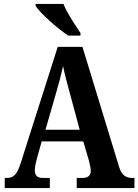

<svg xmlns="http://www.w3.org/2000/svg" viewBox="-20 -951 700 971"><path d="M325 -771H387V-784C362 -822 318 -886 301 -931H160V-921C182 -886 270 -807 325 -771ZM4 0H232V-51H198C167 -51 156 -65 156 -90C156 -108 163 -135 167 -151L191 -236H401L430 -138C433 -124 439 -102 439 -87C439 -61 422 -51 397 -51H368V0H660V-51H650C616 -51 595 -65 582 -108L397 -714H272L84 -124C65 -64 45 -51 14 -51H4ZM210 -295 266 -489C279 -533 290 -576 299 -617C307 -575 319 -532 332 -484L383 -295Z"/></svg>

Font: Noto Serif Georgian Condensed Bold
Style: Regular
Weight: 700
Width: 3
Designer: Monotype Design Team, Akaki Razmadze
Foundry: Google LLC
Version: Version 2.003